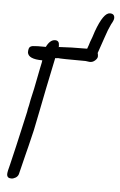

<svg xmlns="http://www.w3.org/2000/svg" viewBox="-50 -687 465 743"><g transform="rotate(5 182.5 -316.0)"><path d="M5 3Q5 -6 13 -35Q26 -92 30 -107L45 -173L61 -244Q62 -254 66 -269Q67 -279 80 -335L96 -416Q102 -443 102 -447Q47 -447 44 -473Q44 -490 50 -494.5Q56 -499 65 -499L80 -500H111Q125 -529 145 -529Q161 -529 161 -510V-504Q206 -507 271 -507Q277 -523 280 -534Q287 -551 295 -577Q322 -651 347 -651Q365 -651 365 -634Q365 -626 355 -609Q344 -586 335 -558L313 -494Q315 -488 315 -481Q315 -473 305.5 -464.5Q296 -456 284 -457Q269 -459 269 -459Q169 -459 161 -461Q160 -460 156 -460H151Q122 -322 108 -249L93 -175Q75 -99 69 -77L50 0Q47 9 38.5 14Q30 19 22 19Q5 19 5 3ZM161 -502Q160 -502 160 -503V-501Z"/></g></svg>

Font: Bad Script
Style: Regular
Weight: 400
Italic angle: -10°
Designer: Roman Shchyukin (Gaslight Type Foundry), Cyreal (Charset Expansion)
Foundry: Gaslight
Version: Version 2.000